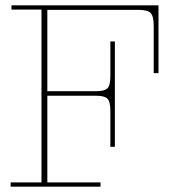

<svg xmlns="http://www.w3.org/2000/svg" viewBox="-20 -702 668 722"><path d="M20 0V-16H136V-666H23V-682H158V-16H358V0ZM158 -665V-682H576V-665ZM158 -342V-359H412V-342ZM558 -605Q558 -641 546.5 -653Q535 -665 500 -665H576V-427H558ZM341 -359Q373 -359 384 -370Q395 -381 395 -415V-546H412V-359ZM395 -286Q395 -320 384 -331Q373 -342 341 -342H412V-150H395Z"/></svg>

Font: Montagu Slab 144pt Thin
Style: Regular
Weight: 250
Version: Version 1.000